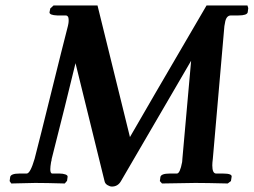

<svg xmlns="http://www.w3.org/2000/svg" viewBox="-20 -667 924 699"><path d="M644 -88.9 675.8 -445.8Q675.8 -445.8 419.9 -6.8Q408.7 12.2 387.2 12.2Q380.4 12.2 371.6 7.1Q362.8 2 360.8 -6.8Q296.9 -265.6 254.9 -437Q219.7 -291 168 -87.9Q168 -85.9 167.5 -82.5Q167 -79.1 166 -77.1Q163.1 -60.1 163.1 -50.8Q163.1 -34.7 170.9 -35.2H196.8Q209 -35.2 218 -32Q227.1 -28.8 226.1 -22.9L224.1 -8.8L215.8 1Q146 -1 107.9 -1L21 1L15.1 -7.8L17.1 -22.9Q20 -35.2 50.8 -35.2H77.1Q90.3 -35.2 106 -88.9Q126 -166 166.5 -330.1Q207 -494.1 227.1 -571.8L227.5 -573.7Q228 -575.2 228 -576.2L229 -581.1Q230 -585.9 230 -594.2Q230 -611.3 217.8 -610.8H188Q160.2 -611.8 160.2 -622.1L163.1 -636.2L174.8 -647H335L453.1 -168Q501 -252 731.9 -647H880.9L883.8 -637.2L881.8 -622.1Q878.9 -610.8 848.1 -610.8H820.8Q802.7 -610.8 798.8 -582L796.9 -571.8L754.9 -89.8Q752.9 -73.7 752.9 -64.9Q752.9 -35.2 767.1 -35.2H792Q826.2 -35.2 823.2 -22.9L820.8 -7.8L809.1 1Q730 -1 690.9 -1L569.8 1L562 -7.8L564 -22.9Q566.9 -35.2 598.1 -35.2H624Q635.3 -35.2 643.1 -77.1Q643.1 -79.1 643.6 -83Q644 -86.9 644 -88.9Z"/></svg>

Font: Linux Libertine
Style: Semibold Italic
Weight: 600
Italic angle: -11.5°
Designer: Philipp H. Poll
Foundry: Philipp H. Poll
Version: Version 5.1.2 ; ttfautohint (v0.9)